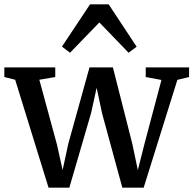

<svg xmlns="http://www.w3.org/2000/svg" viewBox="-26 -859 892 886"><path d="M-6 -503.5V-548H229V-503.5L155.5 -491L236.5 -193L263 -74.5L289 -195L387 -548H495L585 -193.5L610 -74L640.5 -194.5L719 -490L646.5 -503.5V-548H846.5V-503.5L792.5 -490.5L637 7H538.5L444.5 -338L420 -454L394.5 -338L294 7H198L44 -491ZM297 -615.5 260 -644 389.5 -839H475.5L604.5 -643.5L567.5 -615.5L432.5 -755.5Z"/></svg>

Font: Merriweather 36pt Medium
Style: Regular
Weight: 500
Version: Version 2.100